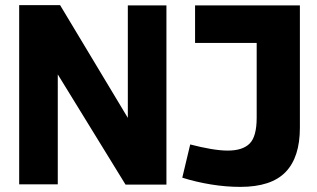

<svg xmlns="http://www.w3.org/2000/svg" viewBox="-20 -721 1241 751"><path d="M55 0V-701H215L480 -260V-700H631V1H471L206 -430V0ZM693 -26 724 -156Q766 -145 804 -138.5Q842 -132 871 -132Q929 -132 956.5 -159.5Q984 -187 984 -261V-553H743V-700H1153V-221Q1153 -106 1097 -48Q1041 10 920 10Q864 10 805.5 0.5Q747 -9 693 -26Z"/></svg>

Font: Georama
Style: Bold
Weight: 700
Designer: Jean-Baptiste Levee
Foundry: Production Type
Version: Version 1.000